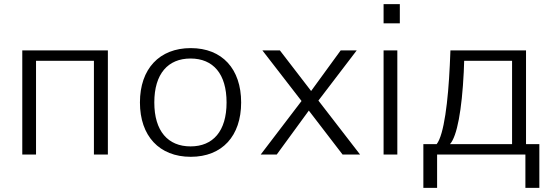

<svg xmlns="http://www.w3.org/2000/svg" viewBox="-20 -742 2637 922"><path d="M153 0V-450H431V0H498V-500H87V0Z M652 -250C652 -89 745 11 896 11C1047 11 1138 -89 1138 -250C1138 -411 1047 -511 896 -511C745 -511 652 -411 652 -250ZM721 -250C721 -388 787 -461 895 -461C1004 -461 1068 -387 1068 -250C1068 -112 1003 -39 895 -39C787 -39 721 -112 721 -250Z M1693 -500H1616L1474 -305L1324 -500H1240L1428 -257L1232 0H1309L1463 -211L1625 0H1709L1509 -259Z M1888 0V-500H1822V0ZM1822 -630H1900V-722H1822Z M2141 -50C2175 -88 2198 -214 2207 -396L2209 -450H2439V-50ZM2013 160H2079V0H2503V160H2570V-50H2506V-500H2143L2140 -429C2132 -256 2112 -94 2077 -50H2013Z"/></svg>

Font: Perun Light
Style: Regular
Weight: 300
Foundry: Copyright (c) Stefan Peev, Context Ltd, 2016
Version: Version 1.089